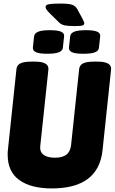

<svg xmlns="http://www.w3.org/2000/svg" viewBox="-20 -1047 642 1075"><path d="M270 8Q153 8 88 -39Q23 -86 23 -180Q23 -186 23 -192Q23 -198 24 -205L72 -659Q74 -682 94 -692Q114 -702 156 -702H175Q255 -702 251 -658L206 -235Q205 -226 205 -223Q205 -220 205 -218Q205 -193 226.5 -178.5Q248 -164 288 -164Q329 -164 351.5 -181Q374 -198 378 -235L423 -659Q425 -682 445 -692Q465 -702 507 -702H526Q606 -702 602 -658L554 -205Q531 8 270 8ZM447 -746Q402 -746 383.5 -754.5Q365 -763 366 -780L373 -844Q375 -861 395.5 -869.5Q416 -878 461 -878Q506 -878 524.5 -869.5Q543 -861 541 -844L534 -780Q533 -763 512.5 -754.5Q492 -746 447 -746ZM245 -746Q201 -746 182 -754.5Q163 -763 164 -780L171 -844Q173 -861 194 -869.5Q215 -878 259 -878Q303 -878 322 -869.5Q341 -861 339 -844L332 -780Q331 -763 310 -754.5Q289 -746 245 -746ZM399 -901Q361 -901 342 -905Q323 -909 311 -921L258 -973Q235 -996 235 -1007Q235 -1020 254 -1023.5Q273 -1027 318 -1027Q365 -1027 383.5 -1020.5Q402 -1014 412 -997L442 -942Q452 -923 452 -916Q452 -909 443 -905Q434 -901 399 -901Z"/></svg>

Font: Asap Condensed Condensed Black
Style: Italic
Weight: 900
Width: 3
Italic angle: -6°
Designer: Pablo Cosgaya
Foundry: Omnibus-Type
Version: Version 3.001; ttfautohint (v1.8.4.7-5d5b)